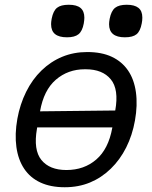

<svg xmlns="http://www.w3.org/2000/svg" viewBox="-20 -778 640 808"><path d="M53 -278Q64 -339 90 -391.5Q116 -444 154.8 -481.5Q193.5 -519 241.8 -539Q290 -559 347 -559Q408 -559 450.5 -539Q493 -519 518.8 -481.5Q544.5 -444 552 -389.8Q559.5 -335.5 548 -271Q537 -209 511 -157.2Q485 -105.5 446 -67.8Q407 -30 358.8 -10Q310.5 10 252.5 10Q193 10 150 -10Q107 -30 81.8 -67.8Q56.5 -105.5 49 -159.2Q41.5 -213 53 -278ZM452.5 -240 453 -242H136.5L135.5 -236Q120 -147 154.2 -104.8Q188.5 -62.5 259.5 -62.5Q334 -62.5 385.2 -106.8Q436.5 -151 452.5 -240ZM337 -486.5Q266 -486.5 215 -442.5Q164 -398.5 148.5 -309.5L465 -313Q481 -402 446.2 -444.2Q411.5 -486.5 340.5 -486.5ZM195 -676.5Q195 -685.5 197.5 -699.5Q204 -732.5 220 -745.2Q236 -758 269.5 -758Q303 -758 319 -744.5Q335 -731 335 -703.5Q335 -694 332.5 -679Q326.5 -647 310.5 -634Q294.5 -621 262 -621Q228.5 -621 211.8 -634.5Q195 -648 195 -676.5ZM439 -676Q439 -685 441.5 -699Q448 -732 464.2 -745Q480.5 -758 513.5 -758Q546 -758 562.5 -745Q579 -732 579 -704Q579 -691 576.5 -679.5Q570.5 -647 554.8 -634Q539 -621 505.5 -621Q439 -621 439 -676Z"/></svg>

Font: JuliaMono MediumItalic
Style: Regular
Weight: 500
Italic angle: -9°
Monospace: yes
Designer: cormullion
Foundry: corm
Version: Version 0.049; ttfautohint (v1.8.4)